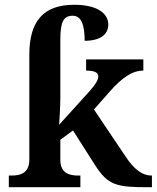

<svg xmlns="http://www.w3.org/2000/svg" viewBox="-20 -785 657 805"><path d="M17 0H317V-49H308C273 -49 233 -57 233 -115V-199L286 -238L379 -92C433 -8 468 0 603 0H617V-49H614C577 -49 542 -75 507 -128L374 -326L440 -401C492 -460 535 -489 581 -489V-536H341V-489C374 -489 392 -482 392 -465C392 -451 384 -435 354 -401L228 -262C228 -262 233 -338 233 -374V-619C233 -695 247 -719 285 -719C321 -719 335 -680 335 -614C401 -614 434 -641 434 -682C434 -731 384 -765 291 -765C162 -765 103 -696 103 -556V-116C103 -57 63 -49 28 -49H17Z"/></svg>

Font: Noto Serif Semi
Style: Regular
Weight: 600
Designer: Monotype Design Team
Foundry: Monotype Imaging Inc.
Version: Version 1.002